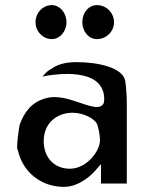

<svg xmlns="http://www.w3.org/2000/svg" viewBox="-20 -728 572 751"><path d="M119 -641C119 -605 148 -575 183 -575C214 -575 240 -605 240 -641C240 -678 214 -708 183 -708C148 -708 119 -679 119 -641ZM302 -641C302 -605 327 -575 359 -575C396 -575 426 -605 426 -641C426 -678 396 -708 359 -708C327 -708 302 -679 302 -641ZM180 -458H179C169 -453 158 -443 146 -428C152 -430 162 -432 170 -433C194 -436 375 -466 387 -352C388 -345 388 -338 387 -331C385 -310 363 -308 349 -310C314 -315 255 -343 213 -347C191 -349 176 -349 157 -343C103 -328 74 -288 57 -240C55 -235 41 -139 50 -141C68 -55 141 3 230 3C291 3 343 -47 358 -67L375 -86V-10H476V-320C476 -352 474 -382 470 -411C461 -464 363 -485 279 -485C231 -485 202 -474 180 -458ZM253 -68C195 -68 151 -109 151 -176C151 -250 206 -287 264 -287C306 -287 348 -265 359 -244L360 -243V-242C366 -223 371 -201 371 -179C371 -137 319 -68 253 -68Z"/></svg>

Font: Bluebird
Style: LiNrw
Weight: 300
Designer: Jasper
Foundry: Cannot Into Space Fonts
Version: Version 0.98